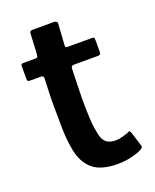

<svg xmlns="http://www.w3.org/2000/svg" viewBox="-114 -644 575 712"><g transform="rotate(-20 174.0 -288.0)"><path d="M229 0Q163 0 130.5 -27.5Q98 -55 88 -106Q80 -148 79 -193Q78 -238 78 -284Q78 -314 79 -339Q80 -364 81 -392Q81 -402 72 -402H28Q22 -402 19.5 -404Q17 -406 17 -414V-459Q17 -469 19.5 -470.5Q22 -472 30 -472H75Q82 -472 83 -475.5Q84 -479 85 -487L89 -565Q89 -576 100 -576H186Q190 -576 194.5 -573Q199 -570 198 -565L193 -487Q192 -477 193.5 -474.5Q195 -472 201 -472H295Q304 -472 305.5 -470Q307 -468 307 -458V-415Q307 -407 304.5 -404.5Q302 -402 294 -402H200Q195 -402 192 -399Q189 -396 189 -389Q188 -361 187.5 -332.5Q187 -304 186 -274Q186 -238 187.5 -200Q189 -162 197 -127Q202 -105 215 -95Q228 -85 251 -85Q264 -85 276 -88.5Q288 -92 298 -95Q308 -101 310.5 -99Q313 -97 316 -88L332 -37Q335 -30 330 -25Q325 -20 309 -14Q298 -10 283.5 -6.5Q269 -3 255 -1.5Q241 0 229 0Z"/></g></svg>

Font: Glory SemiBold
Style: Regular
Weight: 600
Designer: Robert Leuschke
Foundry: Robert Leuschke
Version: Version 1.011